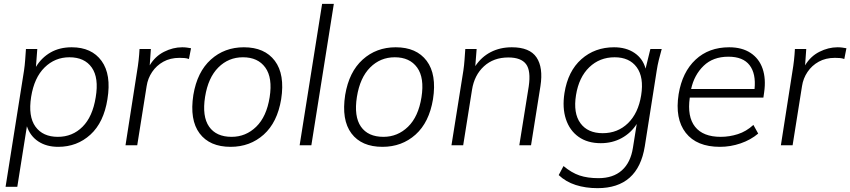

<svg xmlns="http://www.w3.org/2000/svg" viewBox="-20 -756 4424 999"><path d="M9 216 105 -389Q109 -416 111 -444.5Q113 -473 115 -501H174L167 -408Q196 -456 243 -483Q290 -510 353 -510Q457 -510 508.5 -439Q560 -368 539 -240Q520 -119 450.5 -55.5Q381 8 283 8Q222 8 179.5 -20Q137 -48 120 -99L70 216ZM281 -44Q357 -44 409.5 -96.5Q462 -149 478 -250Q495 -351 457.5 -404.5Q420 -458 341 -458Q266 -458 212 -405Q158 -352 142 -252Q126 -150 164.5 -97Q203 -44 281 -44Z M633 0 693 -384Q703 -442 706 -501H765L759 -416Q787 -463 833.5 -486.5Q880 -510 928 -510Q941 -510 952 -508.5Q963 -507 974 -505L963 -449Q952 -453 940 -454Q928 -455 914 -455Q866 -455 830 -435Q794 -415 771.5 -381.5Q749 -348 743 -308L694 0Z M1180 8Q1071 8 1018.5 -62Q966 -132 986 -262Q1006 -382 1077 -446Q1148 -510 1249 -510Q1357 -510 1410 -439.5Q1463 -369 1443 -240Q1423 -119 1352 -55.5Q1281 8 1180 8ZM1185 -44Q1259 -44 1313 -96.5Q1367 -149 1383 -250Q1399 -351 1360.5 -404.5Q1322 -458 1244 -458Q1169 -458 1116 -405Q1063 -352 1047 -252Q1031 -150 1068 -97Q1105 -44 1185 -44Z M1539 0 1656 -736H1717L1600 0Z M1970 8Q1861 8 1808.5 -62Q1756 -132 1776 -262Q1796 -382 1867 -446Q1938 -510 2039 -510Q2147 -510 2200 -439.5Q2253 -369 2233 -240Q2213 -119 2142 -55.5Q2071 8 1970 8ZM1975 -44Q2049 -44 2103 -96.5Q2157 -149 2173 -250Q2189 -351 2150.5 -404.5Q2112 -458 2034 -458Q1959 -458 1906 -405Q1853 -352 1837 -252Q1821 -150 1858 -97Q1895 -44 1975 -44Z M2329 0 2391 -389Q2395 -416 2397 -444.5Q2399 -473 2401 -501H2460L2453 -412Q2485 -460 2533.5 -485Q2582 -510 2643 -510Q2736 -510 2771.5 -457.5Q2807 -405 2792 -308L2743 0H2682L2731 -306Q2743 -388 2717 -422.5Q2691 -457 2625 -457Q2548 -457 2498 -411Q2448 -365 2436 -289L2390 0Z M3089 223Q3027 223 2975.5 206.5Q2924 190 2887 155L2912 108Q2954 143 2995.5 157Q3037 171 3094 171Q3170 171 3215.5 130.5Q3261 90 3273 14L3293 -111Q3263 -64 3214.5 -37.5Q3166 -11 3106 -11Q3037 -11 2990.5 -44Q2944 -77 2924.5 -136Q2905 -195 2917 -272Q2935 -386 3005 -448Q3075 -510 3175 -510Q3238 -510 3281.5 -480.5Q3325 -451 3339 -399L3364 -501H3423Q3415 -473 3408 -444.5Q3401 -416 3397 -389L3335 5Q3300 223 3089 223ZM3116 -63Q3194 -63 3247.5 -115Q3301 -167 3316 -260Q3331 -354 3293 -406Q3255 -458 3178 -458Q3100 -458 3046 -406Q2992 -354 2977 -261Q2962 -167 3000 -115Q3038 -63 3116 -63Z M3726 8Q3605 8 3548 -65Q3491 -138 3511 -266Q3530 -381 3599 -445.5Q3668 -510 3774 -510Q3841 -510 3885.5 -480.5Q3930 -451 3948 -398.5Q3966 -346 3956 -276L3952 -248H3569Q3555 -149 3596.5 -96.5Q3638 -44 3730 -44Q3775 -44 3819 -58Q3863 -72 3900 -106L3925 -61Q3886 -28 3833.5 -10Q3781 8 3726 8ZM3770 -461Q3690 -461 3641 -413.5Q3592 -366 3576 -293H3906Q3914 -373 3880 -417Q3846 -461 3770 -461Z M4043 0 4103 -384Q4113 -442 4116 -501H4175L4169 -416Q4197 -463 4243.5 -486.5Q4290 -510 4338 -510Q4351 -510 4362 -508.5Q4373 -507 4384 -505L4373 -449Q4362 -453 4350 -454Q4338 -455 4324 -455Q4276 -455 4240 -435Q4204 -415 4181.5 -381.5Q4159 -348 4153 -308L4104 0Z"/></svg>

Font: Mulish Light
Style: Italic
Weight: 300
Italic angle: -9°
Designer: Vernon Adams
Foundry: Vernon Adams
Version: Version 3.603; ttfautohint (v1.8.3)